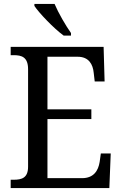

<svg xmlns="http://www.w3.org/2000/svg" viewBox="-20 -951 618 971"><path d="M302 -771H339V-784C312 -822 275 -886 256 -931H154V-921C177 -886 252 -807 302 -771ZM34 0H533L540 -175H490L484 -132C477 -88 454 -50 395 -50H220V-349H442V-398H220V-664H373C429 -664 450 -626 454 -582L459 -539H509L504 -714H34V-672H49C89 -672 122 -663 122 -601V-108C122 -51 90 -42 49 -42H34Z"/></svg>

Font: Noto Serif Ethiopic SmCn
Style: Regular
Weight: 400
Width: 4
Designer: Monotype Design Team
Foundry: Monotype Imaging Inc.
Version: Version 2.102